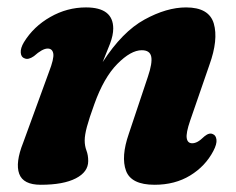

<svg xmlns="http://www.w3.org/2000/svg" viewBox="-20 -487 637 518"><path d="M46.5 -329.5Q37 -332.5 36 -344.8Q35 -357 44.5 -373Q70.5 -415.5 115.8 -441.2Q161 -467 212 -467Q285.5 -467 285.5 -410Q285.5 -392 276.8 -369Q268 -346 257 -319.5Q310 -401.5 369.8 -434.2Q429.5 -467 482 -467Q544 -467 556.8 -423.5Q569.5 -380 545 -312L493 -161.5Q481.5 -128 483.8 -114.2Q486 -100.5 498.5 -100.5Q505.5 -100.5 513 -104.5Q520.5 -108.5 532 -119.5Q545 -130 554.5 -125Q562.5 -122 564 -110.2Q565.5 -98.5 555.5 -79.5Q534 -38.5 493 -13.5Q452 11.5 397 11.5Q334 11.5 320 -26.2Q306 -64 327.5 -126L379 -280Q391.5 -317 388 -334.2Q384.5 -351.5 362.5 -351.5Q333 -351.5 296.5 -314.5Q260 -277.5 234.5 -206Q220.5 -167.5 214.5 -145Q208.5 -122.5 208.5 -108Q208.5 -93.5 213.2 -81Q218 -68.5 218 -52.5Q218 -23 184.5 -5.8Q151 11.5 90 11.5Q42.5 11.5 31.8 -18.2Q21 -48 42.5 -102L112 -292.5Q126 -328.5 123.8 -342.2Q121.5 -356 108.5 -356Q94.5 -356 71.5 -335.5Q56.5 -325 46.5 -329.5Z"/></svg>

Font: Fraunces 72pt S050
Style: Bold Italic
Weight: 700
Italic angle: -16°
Version: Version 1.000; ttfautohint (v1.8.3)